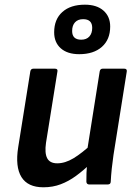

<svg xmlns="http://www.w3.org/2000/svg" viewBox="-20 -784 575 816"><path d="M164.5 12Q98.1 12 71.1 -31.6Q44.1 -75.3 57.4 -158.7L108.8 -480.4Q110.8 -492.1 121.8 -492.1H213.4Q226.4 -492.1 224.1 -480.4L175.5 -177Q169.2 -133.4 180.5 -111.7Q191.8 -89.9 223.3 -89.9Q256.6 -89.9 292.1 -111.2Q327.7 -132.5 374.4 -175.9L364.1 -88Q333.9 -59.1 302.9 -36.4Q272 -13.7 238.1 -0.9Q204.3 12 164.5 12ZM359.4 0Q353.8 0 350.6 -3Q347.4 -6 347.1 -11.7Q346.7 -29.7 347.6 -49.2Q348.4 -68.7 351.1 -89.3L349.7 -139.8L403.7 -480.4Q404.7 -486.1 407.8 -489.1Q411 -492.1 416 -492.1H508.3Q520.7 -492.1 518.7 -479.7L462.3 -125.1Q458 -96 455 -67.5Q452 -39 450.6 -11.7Q450.3 0 437.6 0ZM316.7 -553.7Q266.6 -553.7 238.4 -578.6Q210.2 -603.6 210.2 -646.6Q210.2 -702 245.1 -733.1Q279.9 -764.1 340.8 -764.1Q391.2 -764.1 419.7 -739Q448.3 -713.8 448.3 -671.2Q448.3 -616.1 413.1 -584.9Q377.9 -553.7 316.7 -553.7ZM325.2 -615.3Q347.3 -615.3 359.6 -628.7Q371.9 -642.2 371.9 -665.6Q371.9 -702.5 333.3 -702.5Q311.2 -702.5 298.9 -689.2Q286.6 -675.9 286.6 -652.2Q286.6 -615.3 325.2 -615.3Z"/></svg>

Font: Sofia Sans Hairline
Style: Italic
Weight: 1
Italic angle: -9°
Designer: Botio Nikoltchev, Ani Petrova
Foundry: lettersoup
Version: Version 4.102